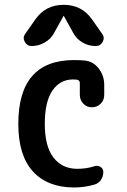

<svg xmlns="http://www.w3.org/2000/svg" viewBox="-20 -785 540 814"><path d="M294.9 9.8Q181.6 9.8 119.6 -58.1Q57.6 -126 57.6 -259.8Q57.6 -529.3 292 -530.3Q325.2 -530.3 339.8 -528.3Q376 -524.4 398.9 -494.1Q421.9 -463.9 421.9 -424.8V-382.8Q421.9 -360.4 406.7 -345.2Q391.6 -330.1 369.6 -330.1Q347.7 -330.1 333 -345.7Q318.4 -361.3 318.4 -382.8V-433.6Q318.4 -444.3 305.7 -447.3Q300.8 -448.2 290 -448.2Q234.4 -448.2 202.1 -400.9Q169.9 -353.5 169.9 -259.8Q169.9 -164.1 207 -116.7Q244.1 -69.3 307.6 -69.3Q346.7 -69.3 379.9 -80.1Q393.6 -85 405.8 -77.6Q418 -70.3 418 -55.7Q418 -37.1 407.7 -22Q397.5 -6.8 378.9 -2Q336.9 9.8 294.9 9.8ZM369.1 -704.1 413.1 -641.6Q424.8 -626 415.5 -607.9Q406.2 -589.8 385.7 -589.8Q355.5 -589.8 329.6 -605Q303.7 -620.1 290 -646.5L251 -716.8Q251 -717.8 250 -717.8Q249 -717.8 249 -716.8L210 -646.5Q196.3 -620.1 169.9 -605Q143.6 -589.8 114.3 -589.8Q94.7 -589.8 85 -607.9Q75.2 -626 86.9 -641.6L130.9 -704.1Q173.8 -764.6 250 -764.6Q326.2 -764.6 369.1 -704.1Z"/></svg>

Font: Rounded-X Mgen+ 1mn medium
Style: Regular
Weight: 500
Designer: [Source Han Sans]
Ryoko NISHIZUKA  (kana & ideographs); Paul D. Hunt (Latin, Greek & Cyrillic); Wenlong ZHANG  (bopomofo
Version: Version 1.059.20150602